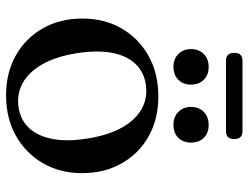

<svg xmlns="http://www.w3.org/2000/svg" viewBox="-111 -676 798 616"><g transform="rotate(90 288.0 -368.0)"><path d="M289.5 -477Q362 -477 417.5 -445.8Q473 -414.5 504.2 -359.2Q535.5 -304 535.5 -232Q535.5 -162 503.8 -107Q472 -52 415.8 -20.2Q359.5 11.5 285.5 11.5Q213 11.5 157.8 -19.8Q102.5 -51 71 -106.2Q39.5 -161.5 39.5 -233Q39.5 -304 71.2 -359Q103 -414 159.2 -445.5Q215.5 -477 289.5 -477ZM323.5 -28.5Q365 -34.5 391 -62.5Q417 -90.5 426 -138.5Q435 -186.5 424 -252Q413.5 -317.5 389 -360.8Q364.5 -404 329.5 -423.5Q294.5 -443 252 -437Q210.5 -431 184.2 -402.8Q158 -374.5 149.2 -326.8Q140.5 -279 151 -213.5Q161.5 -148.5 186.2 -105Q211 -61.5 246 -42Q281 -22.5 323.5 -28.5ZM194.5 -525.5Q169 -525.5 153.2 -541.2Q137.5 -557 137.5 -581.5Q137.5 -607 153.2 -622.8Q169 -638.5 194.5 -638.5Q220.5 -638.5 236 -622.8Q251.5 -607 251.5 -581.5Q251.5 -557 236 -541.2Q220.5 -525.5 194.5 -525.5ZM380.5 -525.5Q355 -525.5 339 -541.2Q323 -557 323 -582Q323 -607 339 -622.8Q355 -638.5 380.5 -638.5Q407 -638.5 422.2 -622.8Q437.5 -607 437.5 -581.5Q437.5 -557 422.2 -541.2Q407 -525.5 380.5 -525.5ZM149.5 -720.5Q149.5 -734 156 -740.5Q162.5 -747 174 -747H401.5Q413.5 -747 419.8 -740.5Q426 -734 426 -720.5Q426 -707 419.8 -700.5Q413.5 -694 401.5 -694H174Q162.5 -694 156 -700.5Q149.5 -707 149.5 -720.5Z"/></g></svg>

Font: Fraunces 28pt
Style: Regular
Weight: 400
Version: Version 1.000;[b76b70a41]